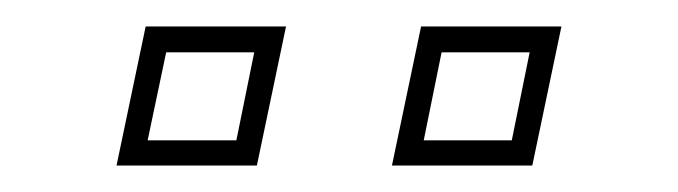

<svg xmlns="http://www.w3.org/2000/svg" viewBox="-20 -691 512 145"><path d="M276 -566 298 -671H404L382 -566ZM68 -566 90 -671H196L174 -566ZM91.5 -585H158.5L172 -651.5H105.5ZM300 -585H366.5L380 -651.5H313.5Z"/></svg>

Font: Tourney Expanded ExtraLight
Style: Italic
Weight: 200
Width: 7
Italic angle: -12°
Designer: Tyler Finck
Foundry: Etcetera Type Co
Version: Version 1.010; ttfautohint (v1.8.3)